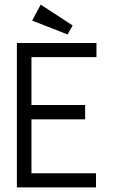

<svg xmlns="http://www.w3.org/2000/svg" viewBox="-20 -810 490 830"><path d="M53 0V-624H397V-563H116V-356H348V-294H116V-61H395V0ZM272 -661 119 -721 156 -790 294 -700Z"/></svg>

Font: Inconsolata SemiCondensed
Style: Regular
Weight: 400
Width: 4
Monospace: yes
Designer: Raph Levien, Cyreal, Brenton Simpson
Foundry: Raph Levien, Cyreal, Google
Version: Version 3.001; ttfautohint (v1.8.2.53-6de2)